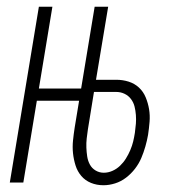

<svg xmlns="http://www.w3.org/2000/svg" viewBox="-20 -540 540 568"><path d="M286 8Q266 8 249 1Q232 -6 220.5 -19.5Q209 -33 203.5 -50.5Q198 -68 196 -86.5Q194 -105 196 -124.5Q198 -144 201 -163L214 -242H89L49 0H9L95 -520H135L95 -278H220L260 -520H300L264 -304H324Q343 -304 360.5 -298.5Q378 -293 391 -281Q404 -269 411 -252Q418 -235 421 -217Q424 -199 422.5 -180Q421 -161 418 -141Q415 -124 410 -106.5Q405 -89 398 -72.5Q391 -56 379.5 -41Q368 -26 353 -14.5Q338 -3 320.5 2.5Q303 8 286 8ZM287 -29Q300 -29 312.5 -34.5Q325 -40 335 -49.5Q345 -59 352.5 -71Q360 -83 365.5 -96Q371 -109 374 -121.5Q377 -134 379 -147Q381 -161 382 -174Q383 -187 382 -200Q381 -213 378 -225Q375 -237 367.5 -247Q360 -257 348.5 -262.5Q337 -268 324 -268H258L240 -157Q238 -144 236.5 -130.5Q235 -117 235.5 -103.5Q236 -90 238 -77Q240 -64 246 -53Q252 -42 263 -35.5Q274 -29 287 -29Z"/></svg>

Font: Iosevka Curly Extralight
Style: Italic
Weight: 200
Italic angle: -9°
Monospace: yes
Designer: Belleve Invis
Foundry: Belleve Invis
Version: Version 22.1.2; ttfautohint (v1.8.4)